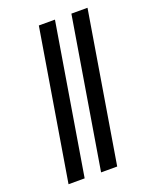

<svg xmlns="http://www.w3.org/2000/svg" viewBox="-173 -922 945 1164"><g transform="rotate(-20 300.0 -340.0)"><path d="M273 143 433 -823H537L377 143ZM63 143 223 -823H327L167 143Z"/></g></svg>

Font: Iosevka Curly Extended
Style: Bold Italic
Weight: 700
Width: 7
Italic angle: -9°
Monospace: yes
Designer: Belleve Invis
Foundry: Belleve Invis
Version: Version 11.1.0; ttfautohint (v1.8.3)